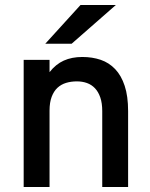

<svg xmlns="http://www.w3.org/2000/svg" viewBox="-20 -752 605 772"><path d="M391.1 0V-305.2Q391.1 -337.4 383.3 -360.1Q375.5 -382.8 361.8 -397.2Q348.1 -411.6 329.6 -418.2Q311 -424.8 289.1 -424.8Q265.6 -424.8 245.6 -418.7Q225.6 -412.6 210.9 -398.9Q196.3 -385.3 187.7 -362.5Q179.2 -339.8 179.2 -307.1V0H75.2V-511.2H179.2V-461.9Q204.1 -493.7 236.3 -508.3Q268.6 -522.9 311 -522.9Q351.1 -522.9 384.8 -511.5Q418.5 -500 443.1 -474.1Q467.8 -448.2 481.4 -406.7Q495.1 -365.2 495.1 -305.2V0ZM268.1 -576.2H162.1L303.7 -731.9H445.8Z"/></svg>

Font: Overpass
Style: Regular
Weight: 400
Designer: Delve Withrington
Foundry: Delve Fonts
Version: Version 1.001